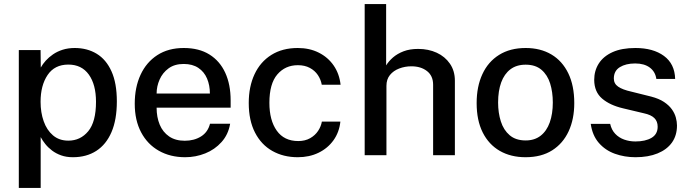

<svg xmlns="http://www.w3.org/2000/svg" viewBox="-20 -763 3398 944"><path d="M72.5 161V-517H179.5L180.5 -431Q190 -448 205 -464.8Q220 -481.5 240.8 -495.8Q261.5 -510 288.2 -518.5Q315 -527 347.5 -527Q408.5 -527 455.2 -498.8Q502 -470.5 528.2 -412.2Q554.5 -354 554.5 -264.5Q554.5 -174.5 528.2 -113.5Q502 -52.5 453.5 -21.2Q405 10 338.5 10Q306.5 10 281 1Q255.5 -8 236 -22.8Q216.5 -37.5 202.8 -54.8Q189 -72 180 -89V161ZM316 -71.5Q375.5 -71.5 413.8 -117.8Q452 -164 452 -262.5Q452 -347 416.8 -396.2Q381.5 -445.5 316 -445.5Q248.5 -445.5 214 -394.2Q179.5 -343 179.5 -262.5Q179.5 -210 194.8 -166.8Q210 -123.5 240.5 -97.5Q271 -71.5 316 -71.5Z M750 -233.5Q750 -187 765.2 -150.2Q780.5 -113.5 811.5 -92.2Q842.5 -71 888.5 -71Q934.5 -71 968.2 -92Q1002 -113 1012.5 -154.5H1111.5Q1102.5 -101.5 1069.2 -64.5Q1036 -27.5 989 -8.8Q942 10 890.5 10Q817 10 761 -21.8Q705 -53.5 673.8 -112.5Q642.5 -171.5 642.5 -253Q642.5 -333.5 671 -395.2Q699.5 -457 753.5 -492Q807.5 -527 883.5 -527Q958.5 -527 1009.8 -495Q1061 -463 1087.5 -405.2Q1114 -347.5 1114 -269V-233.5ZM750 -303H1012Q1012 -343.5 998 -376.8Q984 -410 955.2 -429.2Q926.5 -448.5 883 -448.5Q838.5 -448.5 809 -427Q779.5 -405.5 764.8 -372Q750 -338.5 750 -303Z M1444 -527Q1502 -527 1547.2 -504.2Q1592.5 -481.5 1620.5 -441Q1648.5 -400.5 1654.5 -346.5H1562Q1557.5 -372 1542.8 -394Q1528 -416 1503.2 -429.2Q1478.5 -442.5 1444.5 -442.5Q1382.5 -442.5 1343.5 -397Q1304.5 -351.5 1304.5 -257.5Q1304.5 -171.5 1340.8 -120.5Q1377 -69.5 1446.5 -69.5Q1480 -69.5 1504.8 -83.5Q1529.5 -97.5 1544 -119.5Q1558.5 -141.5 1562.5 -165H1653.5Q1648 -113 1619.8 -73.5Q1591.5 -34 1546.2 -12Q1501 10 1444 10Q1373.5 10 1319 -20.8Q1264.5 -51.5 1233.8 -111.2Q1203 -171 1203 -256.5Q1203 -337 1231.5 -398Q1260 -459 1314.2 -493Q1368.5 -527 1444 -527Z M1773 0V-743H1878.5V-441.5Q1891 -462 1912.2 -480.5Q1933.5 -499 1964.2 -510.8Q1995 -522.5 2036 -522.5Q2086.5 -522.5 2127.2 -503.8Q2168 -485 2192.2 -449.8Q2216.5 -414.5 2216.5 -366V0H2109.5V-346.5Q2109.5 -390 2079.5 -413.5Q2049.5 -437 2002.5 -437Q1971 -437 1942.8 -426.2Q1914.5 -415.5 1897.2 -394.2Q1880 -373 1880 -341V0Z M2564 10Q2491.5 10 2437.2 -21.2Q2383 -52.5 2353.2 -112Q2323.5 -171.5 2323.5 -256Q2323.5 -337.5 2351.8 -398.5Q2380 -459.5 2434 -493.2Q2488 -527 2564.5 -527Q2637.5 -527 2691 -495.2Q2744.5 -463.5 2774 -402.8Q2803.5 -342 2803.5 -256Q2803.5 -177.5 2775.8 -117.5Q2748 -57.5 2694.8 -23.8Q2641.5 10 2564 10ZM2564.5 -72.5Q2608.5 -72.5 2638.2 -95.8Q2668 -119 2683 -161.2Q2698 -203.5 2698 -259Q2698 -310.5 2684.8 -352.8Q2671.5 -395 2642 -420Q2612.5 -445 2564.5 -445Q2519.5 -445 2489.5 -422.2Q2459.5 -399.5 2444.2 -357.8Q2429 -316 2429 -259Q2429 -208.5 2442.5 -166Q2456 -123.5 2486 -98Q2516 -72.5 2564.5 -72.5Z M3104.5 10Q3050.5 10 3003.2 -7Q2956 -24 2924.2 -60.5Q2892.5 -97 2884.5 -154H2980Q2986.5 -124.5 3004.8 -105.2Q3023 -86 3048.8 -76.8Q3074.5 -67.5 3104 -67.5Q3153 -67.5 3183.2 -85.2Q3213.5 -103 3213.5 -140Q3213.5 -166.5 3197.2 -182.5Q3181 -198.5 3146 -206L3043 -230.5Q2979 -245.5 2940.5 -278.2Q2902 -311 2901.5 -370Q2901.5 -415.5 2924.2 -451Q2947 -486.5 2992 -506.8Q3037 -527 3104 -527Q3191.5 -527 3244.5 -488Q3297.5 -449 3299.5 -375H3207Q3202 -410.5 3174.8 -430.8Q3147.5 -451 3103 -451Q3057 -451 3027.5 -432.8Q2998 -414.5 2998 -377Q2998 -351.5 3019.5 -336.8Q3041 -322 3084 -312.5L3182 -288Q3220 -278 3244.5 -261.8Q3269 -245.5 3283 -226Q3297 -206.5 3302.8 -185.5Q3308.5 -164.5 3308.5 -146Q3308.5 -97 3283.8 -62.2Q3259 -27.5 3213.2 -8.8Q3167.5 10 3104.5 10Z"/></svg>

Font: Public Sans Medium
Style: Regular
Weight: 500
Designer: The Public Sans Project Authors: Dan O. Williams and USWDS (Libre Franklin designed by Pablo Impallari and Rodrigo Fuenz
Version: Version 1.007